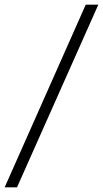

<svg xmlns="http://www.w3.org/2000/svg" viewBox="-75 -755 442 824"><path d="M-55 49 293 -735H347L-2 49Z"/></svg>

Font: Archivo Condensed ExtraLight
Style: Italic
Weight: 250
Width: 3
Italic angle: -10°
Designer: Hector Gatti
Foundry: Omnibus-Type
Version: Version 2.001